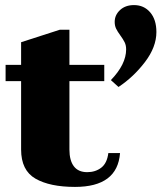

<svg xmlns="http://www.w3.org/2000/svg" viewBox="-20 -725 635 755"><path d="M595 -599Q595 -540 550 -481Q505 -422 446 -383L416 -410Q476 -472 476 -531Q476 -547 470 -559Q464 -571 453 -586Q442 -601 436.5 -612.5Q431 -624 431 -639Q431 -666 452 -685.5Q473 -705 507 -705Q546 -705 570.5 -676.5Q595 -648 595 -599ZM406 -123H452Q442 10 275 10Q176 10 119.5 -22.5Q63 -55 63 -137V-406H2V-470H63V-559L215 -608H253V-470H390V-406H253V-137Q253 -94 270.5 -71Q288 -48 323 -48Q355 -48 378 -65.5Q401 -83 406 -123Z"/></svg>

Font: Taviraj ExtraBold
Style: Regular
Weight: 800
Designer: Katatrad Team
Foundry: CadsonDemak
Version: Version 1.001